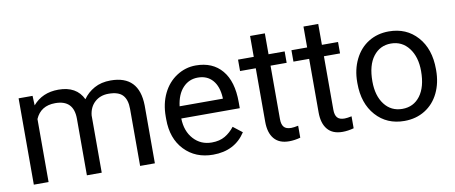

<svg xmlns="http://www.w3.org/2000/svg" viewBox="-61 -902 2742 1157"><g transform="rotate(-10 1310.0 -323.0)"><path d="M153.3 -528.3 155.8 -469.7Q213.9 -538.1 312.5 -538.1Q423.3 -538.1 463.4 -453.1Q489.7 -491.2 532 -514.6Q574.2 -538.1 631.8 -538.1Q805.7 -538.1 808.6 -354V0H718.3V-348.6Q718.3 -405.3 692.4 -433.3Q666.5 -461.4 605.5 -461.4Q555.2 -461.4 522 -431.4Q488.8 -401.4 483.4 -350.6V0H392.6V-346.2Q392.6 -461.4 279.8 -461.4Q190.9 -461.4 158.2 -385.7V0H67.9V-528.3Z M1164.1 9.8Q1056.6 9.8 989.3 -60.8Q921.9 -131.3 921.9 -249.5V-266.1Q921.9 -344.7 951.9 -406.5Q981.9 -468.3 1035.9 -503.2Q1089.8 -538.1 1152.8 -538.1Q1255.9 -538.1 1313 -470.2Q1370.1 -402.3 1370.1 -275.9V-238.3H1012.2Q1014.2 -160.2 1057.9 -112.1Q1101.6 -64 1168.9 -64Q1216.8 -64 1250 -83.5Q1283.2 -103 1308.1 -135.3L1363.3 -92.3Q1296.9 9.8 1164.1 9.8ZM1152.8 -463.9Q1098.1 -463.9 1061 -424.1Q1023.9 -384.3 1015.1 -312.5H1279.8V-319.3Q1275.9 -388.2 1242.7 -426Q1209.5 -463.9 1152.8 -463.9Z M1597.2 -656.2V-528.3H1695.8V-458.5H1597.2V-130.9Q1597.2 -99.1 1610.4 -83.3Q1623.5 -67.4 1655.3 -67.4Q1670.9 -67.4 1698.2 -73.2V0Q1662.6 9.8 1628.9 9.8Q1568.4 9.8 1537.6 -26.9Q1506.8 -63.5 1506.8 -130.9V-458.5H1410.6V-528.3H1506.8V-656.2Z M1923.8 -656.2V-528.3H2022.5V-458.5H1923.8V-130.9Q1923.8 -99.1 1937 -83.3Q1950.2 -67.4 1981.9 -67.4Q1997.6 -67.4 2024.9 -73.2V0Q1989.3 9.8 1955.6 9.8Q1895 9.8 1864.3 -26.9Q1833.5 -63.5 1833.5 -130.9V-458.5H1737.3V-528.3H1833.5V-656.2Z M2094.2 -269Q2094.2 -346.7 2124.8 -408.7Q2155.3 -470.7 2209.7 -504.4Q2264.2 -538.1 2334 -538.1Q2441.9 -538.1 2508.5 -463.4Q2575.2 -388.7 2575.2 -264.6V-258.3Q2575.2 -181.2 2545.7 -119.9Q2516.1 -58.6 2461.2 -24.4Q2406.2 9.8 2335 9.8Q2227.5 9.8 2160.9 -64.9Q2094.2 -139.6 2094.2 -262.7ZM2185.1 -258.3Q2185.1 -170.4 2225.8 -117.2Q2266.6 -64 2335 -64Q2403.8 -64 2444.3 -117.9Q2484.9 -171.9 2484.9 -269Q2484.9 -356 2443.6 -409.9Q2402.3 -463.9 2334 -463.9Q2267.1 -463.9 2226.1 -410.6Q2185.1 -357.4 2185.1 -258.3Z"/></g></svg>

Font: RobotoSquareBracket
Style: Square-Bracket
Weight: 400
Version: Version 2.137; 2017